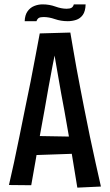

<svg xmlns="http://www.w3.org/2000/svg" viewBox="-20 -853 502 879"><path d="M334 6Q325 -49 315.5 -107Q306 -165 296 -225.5Q286 -286 275 -345Q267 -386 260 -425.5Q253 -465 246.5 -502.5Q240 -540 234 -574.5Q228 -609 223 -640L162 -700L302 -704Q308 -669 315 -628Q322 -587 330 -542.5Q338 -498 347 -452.5Q356 -407 365 -360Q378 -293 391.5 -228.5Q405 -164 418 -106Q431 -48 442 1ZM111 -142V-231L343 -227V-150ZM123 -5 21 -6Q32 -52 44 -108.5Q56 -165 69 -228.5Q82 -292 95 -357Q108 -418 120 -479Q132 -540 142.5 -596.5Q153 -653 162 -700L302 -704L237 -634Q229 -595 220 -549Q211 -503 202 -452.5Q193 -402 184 -350Q173 -291 162.5 -232Q152 -173 142.5 -115.5Q133 -58 123 -5ZM147 -756H93Q94 -784 106 -801Q118 -818 136.5 -825.5Q155 -833 175 -833Q206 -833 233.5 -823Q261 -813 285 -813Q300 -813 307.5 -817.5Q315 -822 318 -833H372Q371 -801 359 -784.5Q347 -768 328.5 -762Q310 -756 290 -756Q259 -756 231.5 -765.5Q204 -775 180 -775Q165 -775 158 -771Q151 -767 147 -756Z"/></svg>

Font: Truculenta SemiBold
Style: Regular
Weight: 600
Version: Version 1.002